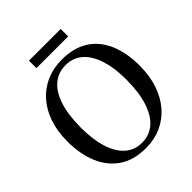

<svg xmlns="http://www.w3.org/2000/svg" viewBox="-243 -1039 1198 1198"><g transform="rotate(-45 355.5 -440.5)"><path d="M349 11Q242 12 170.8 -36Q99.5 -84 64 -169Q28.5 -254 28.5 -364.5Q28.5 -454.5 53 -526Q77.5 -597.5 122.8 -648Q168 -698.5 229.5 -725Q291 -751.5 364.5 -751.5Q470.5 -751.5 541.2 -705.8Q612 -660 647.2 -576.5Q682.5 -493 682.5 -381Q682.5 -292 658 -219.8Q633.5 -147.5 589 -96Q544.5 -44.5 483.5 -17Q422.5 10.5 349 11ZM354 -30Q417 -30 463.8 -69.2Q510.5 -108.5 536.2 -186.8Q562 -265 562 -381Q562 -481 538.5 -555Q515 -629 469.2 -669.8Q423.5 -710.5 356.5 -710.5Q293.5 -710.5 247 -672.5Q200.5 -634.5 174.8 -557.8Q149 -481 149 -365Q149 -262 172.5 -186.8Q196 -111.5 241.5 -70.8Q287 -30 354 -30ZM495.5 -891.5V-825.5H215.5V-891.5Z"/></g></svg>

Font: Merriweather 72pt
Style: Regular
Weight: 400
Version: Version 2.100